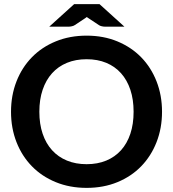

<svg xmlns="http://www.w3.org/2000/svg" viewBox="-20 -904 840 932"><path d="M766.5 -361.5Q766.5 -282 740 -214.2Q713.5 -146.5 665.5 -97Q617.5 -47.5 550 -19.8Q482.5 8 400.5 8Q318.5 8 250.8 -19.8Q183 -47.5 134.8 -97Q86.5 -146.5 60 -214.2Q33.5 -282 33.5 -361.5Q33.5 -441 60 -508.8Q86.5 -576.5 134.8 -626Q183 -675.5 250.8 -703.2Q318.5 -731 400.5 -731Q482.5 -731 550 -703Q617.5 -675 665.5 -625.8Q713.5 -576.5 740 -508.8Q766.5 -441 766.5 -361.5ZM628.5 -361.5Q628.5 -421 612.8 -468.2Q597 -515.5 567.5 -548.5Q538 -581.5 495.8 -599Q453.5 -616.5 400.5 -616.5Q347.5 -616.5 305 -599Q262.5 -581.5 232.8 -548.5Q203 -515.5 187 -468.2Q171 -421 171 -361.5Q171 -302 187 -254.8Q203 -207.5 232.8 -174.8Q262.5 -142 305 -124.5Q347.5 -107 400.5 -107Q453.5 -107 495.8 -124.5Q538 -142 567.5 -174.8Q597 -207.5 612.8 -254.8Q628.5 -302 628.5 -361.5ZM584 -774.5H490.5Q483 -774.5 474 -776.5Q465 -778.5 459.5 -782.5L409 -816Q407 -817 405.2 -818.5Q403.5 -820 401.5 -821.5Q398.5 -818.5 394 -816L343.5 -782.5Q338 -778.5 329 -776.5Q320 -774.5 312.5 -774.5H219L340 -884H463Z"/></svg>

Font: Lato TR
Style: Bold
Weight: 700
Designer: Lukasz Dziedzic
Foundry: tyPoland Lukasz Dziedzic
Version: Version 1.104 2013